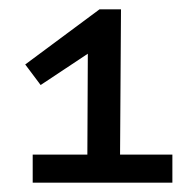

<svg xmlns="http://www.w3.org/2000/svg" viewBox="-20 -609 409 411"><path d="M193 -589H239L237 -278H349V-218H50V-278H167L168 -494L67 -427L34 -471Z"/></svg>

Font: Podkova VF Beta
Style: Regular
Weight: 400
Designer: Ilya Yudin
Foundry: Cyreal (www.cyreal.org)
Version: Version 2.100